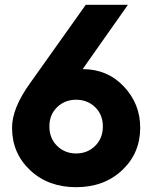

<svg xmlns="http://www.w3.org/2000/svg" viewBox="-20 -765 632 797"><path d="M324 -478Q426 -478 494 -406Q562 -334 562 -235Q562 -129 487 -58.5Q412 12 296 12Q180 12 105 -58.5Q30 -129 30 -235Q30 -316 105 -420L336 -745H511L323 -478ZM217 -159.5Q249 -128 296 -128Q343 -128 375 -159.5Q407 -191 407 -240Q407 -289 375 -320Q343 -351 296 -351Q249 -351 217 -320Q185 -289 185 -240Q185 -191 217 -159.5Z"/></svg>

Font: Plus Jakarta Display
Style: Bold
Weight: 700
Designer: Gumpita Rahayu
Foundry: Tokotype Studio
Version: Version 1.000;hotconv 1.0.109;makeotfexe 2.5.65596